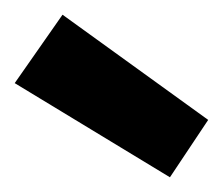

<svg xmlns="http://www.w3.org/2000/svg" viewBox="-20 -810 303 261"><path d="M211 -569 0 -697 65 -790 263 -647Z"/></svg>

Font: DM Sans 9pt Black
Style: Regular
Weight: 900
Version: Version 4.004;gftools[0.9.30]